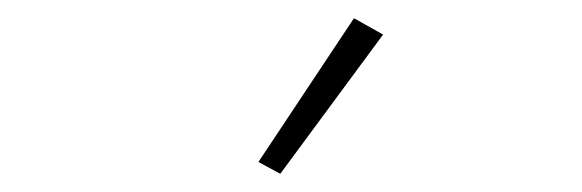

<svg xmlns="http://www.w3.org/2000/svg" viewBox="-20 -778 640 211"><path d="M288 -587 264 -600 369 -758 401 -740Z"/></svg>

Font: IBM Plex Sans Thai ExtLt
Style: Regular
Weight: 200
Designer: Mike Abbink, Paul van der Laan, Pieter van Rosmalen, Ben Mitchell, Mark Frömberg
Foundry: Bold Monday
Version: Version 1.2